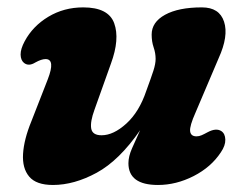

<svg xmlns="http://www.w3.org/2000/svg" viewBox="-20 -500 682 533"><path d="M594.5 -136Q605 -129 605.5 -112.5Q606 -96 593 -77Q566 -36 517.5 -11.2Q469 13.5 418.5 13.5Q336.5 13.5 336.5 -47Q336.5 -65.5 346.5 -88.2Q356.5 -111 369 -138.5Q311 -54.5 248.5 -20.5Q186 13.5 127 13.5Q80.5 13.5 61 -9.8Q41.5 -33 44 -73Q46.5 -113 67 -163L112.5 -279.5Q134.5 -336 106.5 -336Q95 -336 78 -326.5Q59.5 -315 46.5 -325.5Q37.5 -333 37.2 -348.5Q37 -364 48.5 -385.5Q71 -427.5 114.2 -453.5Q157.5 -479.5 211 -479.5Q281 -479.5 297 -435.5Q313 -391.5 288 -323.5L242.5 -196Q230 -162 233.2 -143.2Q236.5 -124.5 262 -124.5Q295 -124.5 330.8 -157Q366.5 -189.5 386 -247.5Q400 -285.5 406 -304.2Q412 -323 412 -336.5Q412 -352.5 406.5 -368.5Q401 -384.5 401 -404Q401 -438.5 438.2 -459Q475.5 -479.5 540.5 -479.5Q589 -479.5 602 -439.8Q615 -400 587 -338.5L523 -188Q506 -150 507.8 -135.8Q509.5 -121.5 525.5 -121.5Q532.5 -121.5 539.5 -124.5Q546.5 -127.5 556.5 -133Q580 -145.5 594.5 -136Z"/></svg>

Font: Fraunces 9pt SuperSoft
Style: Bold Italic
Weight: 700
Italic angle: -16°
Version: Version 1.000;[b76b70a41]